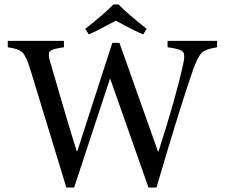

<svg xmlns="http://www.w3.org/2000/svg" viewBox="-20 -834 1012 865"><path d="M641 -704 625 -679Q583 -696 502 -741Q418 -695 380 -679L364 -704Q454 -775 491 -814H514Q551 -775 641 -704ZM958 -650V-621Q907 -613 890 -597Q872 -581 850 -520Q795 -364 685 11H649L477 -478H475L314 11H279L116 -523Q98 -582 80 -599Q62 -615 15 -621V-650H268V-621Q214 -614 204 -602Q200 -597 200 -587Q200 -573 207 -552Q283 -288 326 -152H328L486 -641H518L692 -151H694Q773 -397 804 -540Q810 -563 810 -578Q810 -592 805 -600Q793 -614 735 -621V-650Z"/></svg>

Font: Shafarik
Style: Regular
Weight: 400
Version: Version 1.001; ttfautohint (v1.8.4.7-5d5b)